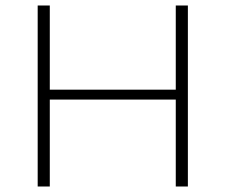

<svg xmlns="http://www.w3.org/2000/svg" viewBox="-20 -678 820 698"><path d="M619 -658H663V0H619V-316H161V0H117V-658H161V-352H619Z"/></svg>

Font: EauTest Light
Style: Regular
Weight: 300
Designer: Christian Thalmann (Catharsis Fonts)
Version: Version 0.001;PS 000.001;hotconv 1.0.88;makeotf.lib2.5.64775